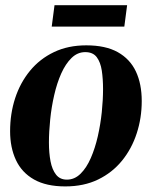

<svg xmlns="http://www.w3.org/2000/svg" viewBox="-20 -688 571 722"><path d="M304.5 -517.5Q377 -517.5 423 -491.8Q469 -466 491 -419.2Q513 -372.5 513 -308Q513 -244.5 494.2 -186.8Q475.5 -129 439 -84Q402.5 -39 349 -13Q295.5 13 225.5 13Q154 13 108 -13Q62 -39 40 -86Q18 -133 18 -194.5Q18 -260.5 37 -318.8Q56 -377 92.8 -421.8Q129.5 -466.5 182.8 -492Q236 -517.5 304.5 -517.5ZM300.5 -492Q271.5 -492 249 -470Q226.5 -448 210.2 -411.5Q194 -375 183.8 -330.2Q173.5 -285.5 168.8 -239Q164 -192.5 164 -152Q164 -113 170 -81.5Q176 -50 190.8 -31.2Q205.5 -12.5 231.5 -12.5Q260.5 -12.5 283 -34.8Q305.5 -57 321.5 -93.8Q337.5 -130.5 347.8 -175.5Q358 -220.5 362.8 -266.8Q367.5 -313 367.5 -353Q367.5 -391 362.8 -422.5Q358 -454 343.8 -473Q329.5 -492 300.5 -492ZM185 -668.5H458L447.5 -588H174.5Z"/></svg>

Font: Merriweather 144pt
Style: Bold Italic
Weight: 700
Italic angle: -7.8°
Version: Version 2.101